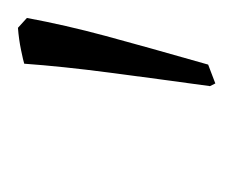

<svg xmlns="http://www.w3.org/2000/svg" viewBox="-43 -641 260 214"><g transform="rotate(-90 87.0 -534.0)"><path d="M101 -424 98 -430Q106 -488 113 -541.5Q120 -595 123 -637Q126 -638 138 -640.5Q150 -643 163 -644L174 -634Q166 -591 154 -546.5Q142 -502 122 -432Z"/></g></svg>

Font: Labrada Lght
Style: Italic
Weight: 300
Italic angle: -7°
Designer: Mercedes Jáuregui
Foundry: Omnibus-Type Team
Version: Version 1.000; ttfautohint (v1.8.4.7-5d5b)